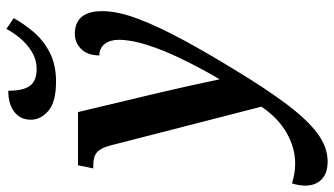

<svg xmlns="http://www.w3.org/2000/svg" viewBox="-274 -558 1049 603"><g transform="rotate(-90 250.5 -256.5)"><path d="M296 -605Q232 -605 204 -629Q176 -653 176 -684Q176 -717 200.5 -736Q225 -755 267 -755Q267 -708 282.5 -687Q298 -666 335 -666Q365 -666 390 -681.5Q415 -697 433 -719Q451 -741 461 -761L495 -738Q478 -707 452 -676Q426 -645 387.5 -625Q349 -605 296 -605ZM45 248Q8 248 -11.5 229Q-31 210 -31 177Q-31 159 -24 136Q8 146 38 146Q88 146 135 119Q182 92 217 40L95 -435Q87 -465 73.5 -476.5Q60 -488 34 -488H23L33 -536H200L263 -272Q273 -229 284 -179Q295 -129 303 -91Q337 -149 365.5 -207.5Q394 -266 410.5 -317.5Q427 -369 427 -408Q427 -435 414 -452Q401 -469 378 -469Q378 -506 398 -526Q418 -546 445 -546Q517 -546 517 -460Q517 -411 492.5 -346.5Q468 -282 426.5 -205.5Q385 -129 333 -44Q273 55 224.5 119.5Q176 184 133 216Q90 248 45 248Z"/></g></svg>

Font: Noto Serif SemiCondensed SemiBold
Style: Italic
Weight: 600
Width: 4
Italic angle: -12°
Designer: Monotype Design Team
Foundry: Monotype Imaging Inc.
Version: Version 2.014; ttfautohint (v1.8.4.7-5d5b)